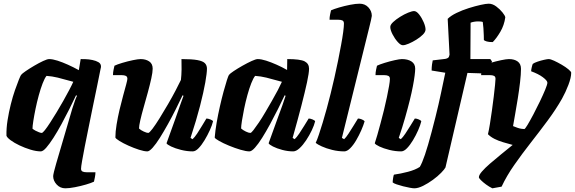

<svg xmlns="http://www.w3.org/2000/svg" viewBox="-20 -820 3114 1040"><path d="M334 200Q306 200 287 179.5Q268 159 268 134Q268 129 272.5 109.5Q277 90 284 67L372 -233Q380 -258 386.5 -276Q393 -294 397 -301L392 -304Q376 -270 355.5 -229Q335 -188 313 -147.5Q291 -107 269.5 -73.5Q248 -40 230.5 -20Q213 0 201 0Q176 0 145 -9.5Q114 -19 85.5 -32.5Q57 -46 37.5 -60.5Q18 -75 15 -85Q14 -125 21 -169Q28 -213 38.5 -255Q49 -297 61 -331.5Q73 -366 82 -388Q91 -410 94 -414Q99 -421 119.5 -435Q140 -449 165.5 -464Q191 -479 213.5 -489.5Q236 -500 246 -500Q265 -500 291.5 -491.5Q318 -483 348 -469.5Q378 -456 407 -440L417 -500Q426 -500 443.5 -499.5Q461 -499 480.5 -495Q500 -491 513.5 -483Q527 -475 527 -460Q527 -458 526.5 -454Q526 -450 525 -448Q517 -405 505.5 -351.5Q494 -298 482.5 -240.5Q471 -183 459.5 -127.5Q448 -72 439 -25.5Q430 21 424.5 52.5Q419 84 419 94Q419 105 427 109Q435 113 449 113H497Q497 125 494 140.5Q491 156 489 164Q475 171 446 179.5Q417 188 386 194Q355 200 334 200ZM206 -100Q211 -100 223 -115Q235 -130 251.5 -155.5Q268 -181 286.5 -211.5Q305 -242 322.5 -273Q340 -304 354.5 -331.5Q369 -359 377 -377Q324 -392 293 -399.5Q262 -407 232 -409Q222 -397 211 -368.5Q200 -340 190 -303.5Q180 -267 172.5 -230.5Q165 -194 160.5 -165Q156 -136 156 -123Q163 -117 172.5 -112Q182 -107 191.5 -103.5Q201 -100 206 -100Z M778 0Q761 0 733 -9Q705 -18 676 -31Q647 -44 627 -56.5Q607 -69 605 -75Q605 -106 611.5 -145.5Q618 -185 627.5 -225.5Q637 -266 647 -302Q657 -338 663.5 -362.5Q670 -387 670 -393Q670 -405 661.5 -409Q653 -413 639 -413H592Q592 -427 595 -441.5Q598 -456 600 -464Q614 -471 642.5 -479.5Q671 -488 699.5 -494Q728 -500 742 -500Q769 -500 788 -487.5Q807 -475 807 -448Q807 -429 799.5 -395Q792 -361 781 -320.5Q770 -280 758.5 -240Q747 -200 740 -169Q733 -138 733 -124Q742 -115 758.5 -107.5Q775 -100 783 -100Q789 -100 806 -122.5Q823 -145 845 -180.5Q867 -216 890 -255.5Q913 -295 931.5 -330.5Q950 -366 960 -387Q963 -412 963.5 -444Q964 -476 963 -500Q1020 -500 1049.5 -494.5Q1079 -489 1090 -477.5Q1101 -466 1101 -448Q1101 -425 1092 -373.5Q1083 -322 1063.5 -246Q1044 -170 1012 -73L1023 -66Q1034 -76 1047.5 -96Q1061 -116 1074.5 -139Q1088 -162 1098 -178Q1107 -178 1119.5 -173Q1132 -168 1134 -163Q1129 -142 1116.5 -114.5Q1104 -87 1088 -60.5Q1072 -34 1055.5 -17Q1039 0 1024 0Q993 0 961 -8Q929 -16 907 -26.5Q885 -37 882 -44L930 -177Q943 -215 955 -248.5Q967 -282 974 -301L969 -304Q953 -270 932.5 -229Q912 -188 889.5 -147.5Q867 -107 846 -73.5Q825 -40 807 -20Q789 0 778 0Z M1331 0Q1313 0 1282.5 -9Q1252 -18 1220.5 -31Q1189 -44 1167 -56.5Q1145 -69 1143 -75Q1146 -112 1153.5 -155.5Q1161 -199 1171 -243Q1181 -287 1191 -324Q1201 -361 1209 -385.5Q1217 -410 1220 -414Q1225 -421 1246 -435Q1267 -449 1293.5 -464Q1320 -479 1343 -489.5Q1366 -500 1376 -500Q1395 -500 1421.5 -491.5Q1448 -483 1477.5 -470Q1507 -457 1535 -441L1536 -500Q1607 -500 1630.5 -487.5Q1654 -475 1654 -448Q1654 -425 1643 -374Q1632 -323 1612.5 -247.5Q1593 -172 1565 -73L1576 -66Q1587 -76 1600.5 -96Q1614 -116 1628 -139Q1642 -162 1652 -178Q1661 -178 1673 -173Q1685 -168 1687 -163Q1682 -142 1669 -114.5Q1656 -87 1638.5 -60.5Q1621 -34 1602.5 -17Q1584 0 1568 0Q1539 0 1509 -8Q1479 -16 1458.5 -26.5Q1438 -37 1435 -44L1483 -177Q1490 -196 1496 -212.5Q1502 -229 1509.5 -249.5Q1517 -270 1527 -301L1522 -304Q1506 -270 1485.5 -229Q1465 -188 1443 -147.5Q1421 -107 1400 -73.5Q1379 -40 1361 -20Q1343 0 1331 0ZM1336 -100Q1341 -100 1353 -115.5Q1365 -131 1382 -156Q1399 -181 1417 -212Q1435 -243 1453 -274Q1471 -305 1485 -332Q1499 -359 1507 -377Q1454 -392 1423 -399.5Q1392 -407 1362 -409Q1352 -397 1341 -369Q1330 -341 1320 -304.5Q1310 -268 1302.5 -231.5Q1295 -195 1290.5 -166Q1286 -137 1286 -124Q1296 -115 1311.5 -107.5Q1327 -100 1336 -100Z M1845 0Q1812 0 1779.5 -8Q1747 -16 1723 -27Q1699 -38 1690 -46Q1698 -63 1707.5 -91.5Q1717 -120 1728 -156Q1739 -192 1750 -232.5Q1761 -273 1771 -313Q1781 -354 1791.5 -399.5Q1802 -445 1811 -490.5Q1820 -536 1827.5 -576Q1835 -616 1839 -646.5Q1843 -677 1843 -692Q1843 -705 1835 -709Q1827 -713 1813 -713H1765Q1765 -727 1768 -741.5Q1771 -756 1773 -764Q1788 -771 1817 -779.5Q1846 -788 1876.5 -794Q1907 -800 1928 -800Q1957 -800 1975.5 -780Q1994 -760 1994 -734Q1994 -730 1989.5 -710.5Q1985 -691 1979 -667L1832 -73L1844 -66Q1854 -75 1867.5 -95.5Q1881 -116 1895 -139Q1909 -162 1919 -178Q1929 -178 1940.5 -173Q1952 -168 1955 -163Q1949 -142 1937 -114.5Q1925 -87 1909.5 -60.5Q1894 -34 1877 -17Q1860 0 1845 0Z M2153 0Q2121 0 2089 -8Q2057 -16 2035 -26.5Q2013 -37 2010 -44Q2016 -61 2024 -89.5Q2032 -118 2041.5 -153Q2051 -188 2060 -224.5Q2069 -261 2076 -295Q2083 -329 2087.5 -354.5Q2092 -380 2092 -393Q2092 -405 2083.5 -409Q2075 -413 2061 -413H2014Q2014 -427 2017 -441.5Q2020 -456 2022 -464Q2036 -471 2063.5 -479.5Q2091 -488 2118 -494Q2145 -500 2157 -500Q2189 -500 2209 -487Q2229 -474 2229 -448Q2229 -435 2226 -411Q2223 -387 2216.5 -353Q2210 -319 2199.5 -276.5Q2189 -234 2174.5 -183Q2160 -132 2140 -73L2151 -66Q2162 -76 2175.5 -96Q2189 -116 2203 -139Q2217 -162 2227 -178Q2237 -178 2248.5 -173Q2260 -168 2262 -163Q2257 -142 2245 -114.5Q2233 -87 2217 -60.5Q2201 -34 2184.5 -17Q2168 0 2153 0ZM2162 -575Q2150 -575 2134 -593Q2118 -611 2106 -634.5Q2094 -658 2094 -674Q2094 -686 2109.5 -700.5Q2125 -715 2147.5 -729Q2170 -743 2191 -751.5Q2212 -760 2223 -760Q2236 -760 2250.5 -741.5Q2265 -723 2275 -699.5Q2285 -676 2285 -660Q2285 -647 2270.5 -632.5Q2256 -618 2235 -605Q2214 -592 2194 -583.5Q2174 -575 2162 -575Z M2224 200Q2217 200 2200 197Q2183 194 2163.5 189Q2144 184 2128 178.5Q2112 173 2107 168Q2107 159 2109.5 143.5Q2112 128 2114 126Q2150 121 2190 110.5Q2230 100 2254 84Q2260 74 2267 57.5Q2274 41 2282 17.5Q2290 -6 2299 -37Q2308 -68 2318 -105.5Q2328 -143 2339 -187Q2357 -259 2368.5 -314.5Q2380 -370 2392 -426L2318 -438Q2318 -455 2320 -470.5Q2322 -486 2324 -493L2392 -501Q2403 -503 2408 -507.5Q2413 -512 2415 -524L2405 -718Q2422 -735 2453 -750Q2484 -765 2519 -776Q2554 -787 2583.5 -793.5Q2613 -800 2627 -800Q2648 -800 2668 -785Q2688 -770 2702 -752.5Q2716 -735 2717 -726Q2711 -683 2690 -647.5Q2669 -612 2649 -592Q2628 -592 2616.5 -595.5Q2605 -599 2601 -603Q2601 -610 2600.5 -628.5Q2600 -647 2598.5 -668Q2597 -689 2595 -701Q2589 -703 2582 -703.5Q2575 -704 2569 -704Q2558 -704 2547 -702Q2536 -700 2529 -697L2528 -500H2636L2645 -487Q2638 -467 2625.5 -447.5Q2613 -428 2604 -422L2512 -425L2393 87Q2388 97 2369.5 116Q2351 135 2325 154Q2299 173 2272 186.5Q2245 200 2224 200Z M2647 200Q2630 192 2613 179.5Q2596 167 2585 156Q2574 145 2574 140Q2574 128 2590.5 109Q2607 90 2634 66.5Q2661 43 2693 17Q2725 -9 2757 -35Q2731 -42 2705.5 -49.5Q2680 -57 2659 -67.5Q2638 -78 2623 -93Q2628 -113 2633.5 -147Q2639 -181 2644.5 -220.5Q2650 -260 2654.5 -297Q2659 -334 2661.5 -360Q2664 -386 2664 -393Q2664 -405 2656 -409Q2648 -413 2634 -413H2586Q2586 -418 2587.5 -429Q2589 -440 2591 -450.5Q2593 -461 2594 -464Q2608 -471 2637 -479.5Q2666 -488 2694.5 -494Q2723 -500 2737 -500Q2766 -500 2784 -487Q2802 -474 2802 -447Q2802 -418 2797 -375Q2792 -332 2784.5 -285.5Q2777 -239 2770 -199.5Q2763 -160 2759 -137Q2771 -132 2782.5 -128Q2794 -124 2804 -122.5Q2814 -121 2820 -121Q2824 -121 2837.5 -143.5Q2851 -166 2869 -200Q2887 -234 2904.5 -270.5Q2922 -307 2933.5 -335Q2945 -363 2945 -372Q2945 -378 2938.5 -385.5Q2932 -393 2920 -402Q2908 -411 2892 -419Q2876 -427 2857 -434Q2857 -442 2860.5 -456.5Q2864 -471 2866 -474Q2874 -480 2891.5 -486Q2909 -492 2927 -496Q2945 -500 2952 -500Q2962 -500 2981.5 -491Q3001 -482 3022.5 -469.5Q3044 -457 3059 -444.5Q3074 -432 3074 -426Q3074 -400 3059 -360.5Q3044 -321 3024 -285Q2991 -227 2946.5 -167Q2902 -107 2855 -47Q2808 13 2766 73Q2724 133 2697 191Z"/></svg>

Font: Texturina Medium 12pt Black
Style: Italic
Weight: 900
Italic angle: -11°
Version: Version 1.002